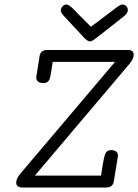

<svg xmlns="http://www.w3.org/2000/svg" viewBox="-20 -833 614 853"><path d="M52 -22Q52 -39 70 -61L491 -558H214Q213 -549 211 -537Q209 -525 208 -518.5Q207 -512 205.5 -503.5Q204 -495 203 -490.5Q202 -486 200 -481Q198 -476 195.5 -473.5Q193 -471 190 -468.5Q187 -466 182.5 -465Q178 -464 173 -464Q141 -464 141 -490Q141 -491 156 -584Q160 -611 191 -611H549Q574 -611 574 -589Q574 -572 555 -549L135 -53H429Q440 -130 447 -148Q454 -166 473 -166H474Q504 -166 504 -140Q504 -136 486 -29Q482 0 452 0H80Q52 0 52 -22ZM250 -788Q251 -798 258.5 -805.5Q266 -813 275 -813Q286 -813 308 -791Q314 -785 332 -766Q362 -736 384 -714L502 -803Q517 -813 523 -813Q533 -813 540.5 -806Q548 -799 548 -788Q548 -775 531 -761Q401 -658 392 -653Q385 -649 380 -649Q370 -649 356 -663Q333 -687 302 -721Q264 -761 257 -770Q250 -779 250 -788Z"/></svg>

Font: CMU Typewriter Text
Style: LightOblique
Weight: 200
Italic angle: -9.46001°
Version: Version 0.7.0